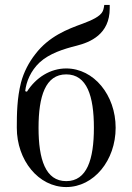

<svg xmlns="http://www.w3.org/2000/svg" viewBox="-20 -745 536 777"><path d="M136 -228C136 -356 164 -444 248 -444C332 -444 360 -356 360 -228C360 -100 332 -12 248 -12C164 -12 136 -100 136 -228ZM48 -228C48 -96 136 12 248 12C360 12 448 -96 448 -228C448 -360 360 -468 248 -468C184 -468 126 -432 89 -374L82 -376C86 -414 104 -458 140 -492C180 -529 238 -547 290 -560C345 -574 424 -606 424 -711V-725H402C400 -710 397 -702 396 -700C386 -678 351 -663 314 -649C253 -627 178 -598 123 -526C97 -493 76 -453 65 -411C49 -348 48 -285 48 -228Z"/></svg>

Font: Old Standard
Style: Regular
Weight: 400
Designer: Alexey Kryukov <alexios@thessalonica.org.ru>
Version: Version 2.0